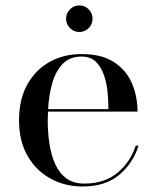

<svg xmlns="http://www.w3.org/2000/svg" viewBox="-20 -666 566 696"><path d="M219.5 -598Q219.5 -618 233.7 -632.2Q247.9 -646.4 267.5 -646.4Q287.5 -646.4 301.5 -632.2Q315.5 -618 315.5 -598Q315.5 -578.4 301.5 -564.2Q287.5 -550 267.5 -550Q247.9 -550 233.7 -564.2Q219.5 -578.4 219.5 -598ZM482 -138Q462.5 -74.5 412.2 -32.2Q362 10 279.5 10Q215 10 162.8 -18.8Q110.5 -47.5 79.8 -101.2Q49 -155 49 -230Q49 -305 78.5 -358.8Q108 -412.5 159.2 -441.2Q210.5 -470 275.5 -470Q349 -470 393.8 -440.5Q438.5 -411 458.5 -363.5Q478.5 -316 478.5 -261.5H154Q153 -246 153 -230Q153 -187 159 -146.2Q165 -105.5 179.5 -72.5Q194 -39.5 219.8 -20Q245.5 -0.5 286 -0.5Q359.5 -0.5 406.5 -40.2Q453.5 -80 472 -138ZM275.5 -461Q232.5 -461 207 -434.2Q181.5 -407.5 169.2 -364Q157 -320.5 154.5 -270.5H373Q373 -298 370 -330.8Q367 -363.5 357 -393.2Q347 -423 327.5 -442Q308 -461 275.5 -461Z"/></svg>

Font: Bodoni* 24pt
Style: Regular
Weight: 400
Version: Version 2.3